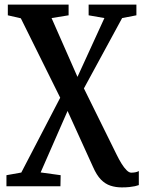

<svg xmlns="http://www.w3.org/2000/svg" viewBox="-20 -568 630 834"><path d="M509 246Q482.5 246 459.8 238.5Q437 231 418.2 211.8Q399.5 192.5 384 157L273.5 -86L156.5 181L243.5 193L242.5 241H8V193L72.5 181.5L241.5 -143.5L70.5 -488.5L14 -501.5V-548H278V-501.5L204 -489.5L316.5 -234L433.5 -489.5L365 -501.5V-548H572.5V-501.5L510.5 -489.5L344.5 -184L487 104.5Q497 125 508 142.8Q519 160.5 529.8 171.2Q540.5 182 550 182Q558.5 182 567.2 180.5Q576 179 583 175V236Q576.5 238.5 566.2 240.8Q556 243 542 244.5Q528 246 509 246Z"/></svg>

Font: Merriweather 36pt SemiBold
Style: Regular
Weight: 600
Version: Version 2.100